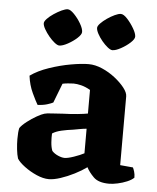

<svg xmlns="http://www.w3.org/2000/svg" viewBox="-52 -770 671 818"><g transform="rotate(5 283.0 -361.0)"><path d="M187 3Q163 3 134.5 -9.5Q106 -22 82 -40Q58 -58 49 -73Q44 -89 41.5 -112Q39 -135 39 -156Q39 -187 43 -203Q52 -216 72 -231.5Q92 -247 112.5 -258.5Q133 -270 144 -273Q153 -276 176 -277Q199 -278 222 -280Q255 -281 284.5 -284Q314 -287 329 -290V-391Q308 -403 289.5 -407.5Q271 -412 257 -412Q248 -412 233 -410.5Q218 -409 210 -407L178 -324Q171 -320 153.5 -314.5Q136 -309 112 -308Q103 -323 87.5 -356Q72 -389 67 -429Q99 -452 146 -468Q193 -484 238.5 -492Q284 -500 314 -500Q342 -500 372 -487Q402 -474 427.5 -454Q453 -434 469 -413.5Q485 -393 485 -377V-83L540 -78Q543 -72 546.5 -61Q550 -50 550 -35Q540 -25 521 -17Q502 -9 481 -4.5Q460 0 445 0Q399 0 378 -21Q357 -42 347 -62Q325 -46 295.5 -31Q266 -16 237 -6.5Q208 3 187 3ZM246 -93Q260 -93 286 -102Q312 -111 329 -120V-225Q316 -224 302.5 -221.5Q289 -219 272 -216Q247 -213 223 -207.5Q199 -202 184 -192Q183 -175 184.5 -154Q186 -133 192 -118Q202 -107 218 -100Q234 -93 246 -93ZM409 -568Q401 -568 388.5 -578Q376 -588 364 -602.5Q352 -617 344 -632Q336 -647 336 -657Q336 -665 347 -676.5Q358 -688 374 -699Q390 -710 406 -717.5Q422 -725 432 -725Q444 -725 460 -707.5Q476 -690 488.5 -668.5Q501 -647 501 -634Q501 -623 484 -607.5Q467 -592 445 -580Q423 -568 409 -568ZM182 -568Q174 -568 161.5 -578Q149 -588 137 -602.5Q125 -617 116.5 -632Q108 -647 108 -657Q108 -665 119 -676.5Q130 -688 146.5 -699Q163 -710 179 -717.5Q195 -725 205 -725Q216 -725 232.5 -708Q249 -691 261.5 -669.5Q274 -648 274 -634Q274 -623 257 -607.5Q240 -592 218 -580Q196 -568 182 -568Z"/></g></svg>

Font: Texturina ExtraBold
Style: Regular
Weight: 800
Designer: Guillermo Torres Carreño
Foundry: Omnibus-Type
Version: Version 1.002; ttfautohint (v1.8.3)